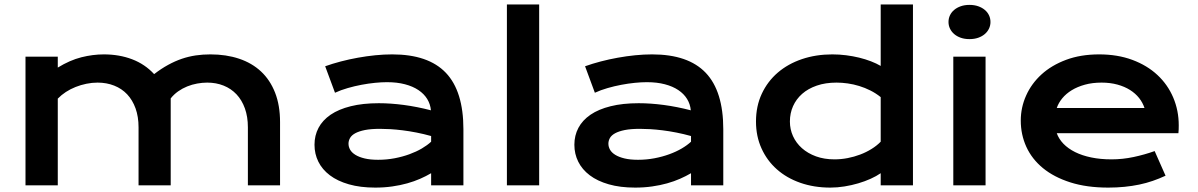

<svg xmlns="http://www.w3.org/2000/svg" viewBox="-20 -830 5365 860"><path d="M94.2 -576.2H238.8V-527.3Q293 -560.5 344.5 -573.5Q396 -586.4 445.3 -586.4Q514.2 -586.4 571.8 -564.5Q629.4 -542.5 670.4 -498Q702.1 -522.5 732.9 -539.3Q763.7 -556.2 794.4 -566.7Q825.2 -577.1 856.9 -581.8Q888.7 -586.4 922.4 -586.4Q993.2 -586.4 1050.8 -567.1Q1108.4 -547.9 1149.2 -509.8Q1189.9 -471.7 1212.2 -414.8Q1234.4 -357.9 1234.4 -283.2V0H1090.3V-259.8Q1090.3 -307.1 1076.9 -344.5Q1063.5 -381.8 1039.3 -407.5Q1015.1 -433.1 981.7 -446.5Q948.2 -460 908.2 -460Q886.2 -460 863.3 -455.8Q840.3 -451.7 818.6 -442.9Q796.9 -434.1 777.8 -420.7Q758.8 -407.2 744.6 -389.2V0H600.6V-259.8Q600.6 -307.1 587.2 -344.5Q573.7 -381.8 549.6 -407.5Q525.4 -433.1 491.5 -446.5Q457.5 -460 417 -460Q392.1 -460 366.9 -454.8Q341.8 -449.7 318.6 -440.4Q295.4 -431.2 275.1 -418Q254.9 -404.8 238.8 -388.2V0H94.2Z M1388.7 -181.6Q1388.7 -223.1 1406.7 -257.3Q1424.8 -291.5 1460.9 -316.2Q1497.1 -340.8 1551 -354.2Q1605 -367.7 1676.8 -367.7Q1730 -367.7 1788.8 -359.9Q1847.7 -352.1 1910.2 -335.9Q1907.7 -363.3 1893.6 -386.5Q1879.4 -409.7 1854.2 -426.5Q1829.1 -443.4 1793.7 -452.6Q1758.3 -461.9 1713.4 -461.9Q1689 -461.9 1659.7 -459Q1630.4 -456.1 1599.1 -450.2Q1567.9 -444.3 1537.4 -435.5Q1506.8 -426.8 1480.5 -414.6L1436.5 -533.2Q1469.2 -544.9 1506.6 -554.7Q1543.9 -564.5 1583 -571.5Q1622.1 -578.6 1661.1 -582.5Q1700.2 -586.4 1736.8 -586.4Q1898.4 -586.4 1977.1 -503.9Q2055.7 -421.4 2055.7 -251V0H1911.1V-54.2Q1888.7 -41 1862.1 -29.3Q1835.4 -17.6 1804.2 -8.8Q1772.9 0 1737.1 5.1Q1701.2 10.3 1661.1 10.3Q1593.8 10.3 1542.7 -4.4Q1491.7 -19 1457.5 -44.9Q1423.3 -70.8 1406 -105.7Q1388.7 -140.6 1388.7 -181.6ZM1541 -186.5Q1541 -172.4 1548.3 -159.4Q1555.7 -146.5 1571.8 -136.5Q1587.9 -126.5 1613 -120.4Q1638.2 -114.3 1673.8 -114.3Q1711.9 -114.3 1747.6 -121.1Q1783.2 -127.9 1814 -139.2Q1844.7 -150.4 1869.6 -165Q1894.5 -179.7 1911.1 -195.3V-220.7Q1877.9 -230 1845.5 -236.3Q1813 -242.7 1783.4 -246.3Q1753.9 -250 1727.8 -251.5Q1701.7 -252.9 1682.1 -252.9Q1641.6 -252.9 1614.7 -247.6Q1587.9 -242.2 1571.3 -233.2Q1554.7 -224.1 1547.9 -211.9Q1541 -199.7 1541 -186.5Z M2250.5 -810.1H2395V0H2250.5Z M2552.7 -181.6Q2552.7 -223.1 2570.8 -257.3Q2588.9 -291.5 2625 -316.2Q2661.1 -340.8 2715.1 -354.2Q2769 -367.7 2840.8 -367.7Q2894 -367.7 2952.9 -359.9Q3011.7 -352.1 3074.2 -335.9Q3071.8 -363.3 3057.6 -386.5Q3043.5 -409.7 3018.3 -426.5Q2993.2 -443.4 2957.8 -452.6Q2922.4 -461.9 2877.4 -461.9Q2853 -461.9 2823.7 -459Q2794.4 -456.1 2763.2 -450.2Q2731.9 -444.3 2701.4 -435.5Q2670.9 -426.8 2644.5 -414.6L2600.6 -533.2Q2633.3 -544.9 2670.7 -554.7Q2708 -564.5 2747.1 -571.5Q2786.1 -578.6 2825.2 -582.5Q2864.3 -586.4 2900.9 -586.4Q3062.5 -586.4 3141.1 -503.9Q3219.7 -421.4 3219.7 -251V0H3075.2V-54.2Q3052.7 -41 3026.1 -29.3Q2999.5 -17.6 2968.3 -8.8Q2937 0 2901.1 5.1Q2865.2 10.3 2825.2 10.3Q2757.8 10.3 2706.8 -4.4Q2655.8 -19 2621.6 -44.9Q2587.4 -70.8 2570.1 -105.7Q2552.7 -140.6 2552.7 -181.6ZM2705.1 -186.5Q2705.1 -172.4 2712.4 -159.4Q2719.7 -146.5 2735.8 -136.5Q2752 -126.5 2777.1 -120.4Q2802.2 -114.3 2837.9 -114.3Q2876 -114.3 2911.6 -121.1Q2947.3 -127.9 2978 -139.2Q3008.8 -150.4 3033.7 -165Q3058.6 -179.7 3075.2 -195.3V-220.7Q3042 -230 3009.5 -236.3Q2977.1 -242.7 2947.5 -246.3Q2918 -250 2891.8 -251.5Q2865.7 -252.9 2846.2 -252.9Q2805.7 -252.9 2778.8 -247.6Q2752 -242.2 2735.4 -233.2Q2718.8 -224.1 2711.9 -211.9Q2705.1 -199.7 2705.1 -186.5Z M3366.2 -285.6Q3366.2 -354.5 3392.1 -409.9Q3418 -465.3 3463.6 -504.6Q3509.3 -543.9 3572 -565.2Q3634.8 -586.4 3708 -586.4Q3739.3 -586.4 3769.8 -582.5Q3800.3 -578.6 3828.4 -571.8Q3856.4 -564.9 3881.1 -555.4Q3905.8 -545.9 3924.8 -534.7V-810.1H4069.3V0H3924.8V-54.2Q3905.8 -41 3879.9 -29.3Q3854 -17.6 3824.2 -8.8Q3794.4 0 3762.5 5.1Q3730.5 10.3 3699.2 10.3Q3626 10.3 3564.7 -11.2Q3503.4 -32.7 3459.5 -71.8Q3415.5 -110.8 3390.9 -165.3Q3366.2 -219.7 3366.2 -285.6ZM3518.1 -285.6Q3518.1 -251 3532 -220.2Q3545.9 -189.5 3572 -166.3Q3598.1 -143.1 3635 -129.6Q3671.9 -116.2 3717.8 -116.2Q3747.1 -116.2 3776.4 -121.8Q3805.7 -127.4 3832.8 -137.7Q3859.9 -147.9 3883.5 -162.6Q3907.2 -177.2 3924.8 -195.3V-395Q3902.8 -412.6 3878.4 -424.8Q3854 -437 3828.6 -444.8Q3803.2 -452.6 3777.3 -456.3Q3751.5 -460 3727.1 -460Q3677.2 -460 3638.4 -446.5Q3599.6 -433.1 3573 -409.7Q3546.4 -386.2 3532.2 -354.5Q3518.1 -322.8 3518.1 -285.6Z M4322.3 -654.8Q4300.8 -654.8 4283.4 -660.9Q4266.1 -667 4253.9 -677.5Q4241.7 -688 4235.1 -701.9Q4228.5 -715.8 4228.5 -731.4Q4228.5 -747.6 4235.1 -761.5Q4241.7 -775.4 4253.9 -785.6Q4266.1 -795.9 4283.4 -802Q4300.8 -808.1 4322.3 -808.1Q4344.2 -808.1 4361.6 -802Q4378.9 -795.9 4391.1 -785.6Q4403.3 -775.4 4409.9 -761.5Q4416.5 -747.6 4416.5 -731.4Q4416.5 -715.8 4409.9 -701.9Q4403.3 -688 4391.1 -677.5Q4378.9 -667 4361.6 -660.9Q4344.2 -654.8 4322.3 -654.8ZM4250 -576.2H4394.5V0H4250Z M4552.2 -290Q4552.2 -348.6 4576.2 -402.1Q4600.1 -455.6 4645 -496.6Q4689.9 -537.6 4755.1 -562Q4820.3 -586.4 4903.3 -586.4Q4985.8 -586.4 5052 -561.8Q5118.2 -537.1 5164.3 -494.1Q5210.4 -451.2 5235.1 -393.1Q5259.8 -335 5259.8 -268.6Q5259.8 -260.3 5259.5 -250.7Q5259.3 -241.2 5258.3 -233.4H4713.4Q4722.7 -207.5 4743.4 -186Q4764.2 -164.6 4795.4 -148.9Q4826.7 -133.3 4867.7 -124.8Q4908.7 -116.2 4958.5 -116.2Q5008.3 -116.2 5057.6 -126.7Q5106.9 -137.2 5151.9 -153.3L5200.7 -43Q5172.4 -29.8 5143.3 -19.8Q5114.3 -9.8 5082.8 -3.2Q5051.3 3.4 5016.8 6.8Q4982.4 10.3 4944.3 10.3Q4847.2 10.3 4773.9 -13.2Q4700.7 -36.6 4651.4 -77.1Q4602.1 -117.7 4577.1 -172.4Q4552.2 -227.1 4552.2 -290ZM5106.4 -346.2Q5098.6 -370.1 5082.3 -390.9Q5065.9 -411.6 5041.5 -427Q5017.1 -442.4 4984.9 -451.2Q4952.6 -460 4914.1 -460Q4873 -460 4839.4 -450.7Q4805.7 -441.4 4780.3 -425.8Q4754.9 -410.2 4738 -389.6Q4721.2 -369.1 4713.4 -346.2Z"/></svg>

Font: Krona One
Style: Regular
Weight: 400
Version: Version 1.003